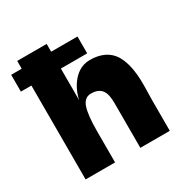

<svg xmlns="http://www.w3.org/2000/svg" viewBox="-140 -677 766 790"><g transform="rotate(-30 243.0 -281.5)"><path d="M185 0V-149C185 -199 189 -236 197 -260C205 -283 219 -295 240 -295C292 -295 305 -263 305 -213C305 -188 305 -160 305 -131V0H445V-146C445 -202 454 -279 426 -345C408 -388 370 -417 305 -417C225 -417 190 -328 185 -295V-446H310V-526H185V-563H45V-526H-5V-446H45V0Z"/></g></svg>

Font: OSH Darker Grotesque Black
Style: Regular
Weight: 900
Designer: Gabriel Lam
Foundry: TypeRant
Version: Version 1.000;Glyphs 3.1.1 (3148)